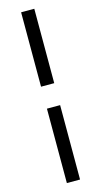

<svg xmlns="http://www.w3.org/2000/svg" viewBox="-150 -833 579 1097"><g transform="rotate(-15 139.0 -285.0)"><path d="M100 220H178V-220H100ZM100 -350H178V-790H100Z"/></g></svg>

Font: Unageo
Style: Regular
Weight: 400
Designer: Richard Sepsi
Foundry: Richard Sepsi
Version: Version 2.000